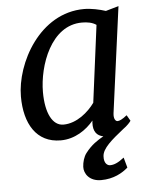

<svg xmlns="http://www.w3.org/2000/svg" viewBox="-54 -613 681 861"><g transform="rotate(-5 286.5 -182.5)"><path d="M201.7 9.8C266.1 9.8 318.4 -27.3 350.6 -66.4L349.6 -56.2C347.7 -16.6 364.7 2.9 393.1 8.3C365.7 23.9 337.9 41.5 311.5 76.2C299.3 91.8 292.5 116.2 291.5 136.7C290 167.5 314 203.1 366.2 203.1C422.9 203.1 462.9 179.7 488.3 157.2L475.6 111.3C448.2 132.8 429.7 140.1 412.1 140.1C400.9 140.1 384.3 129.9 386.2 98.1C387.2 62.5 431.2 26.4 484.4 -16.1C503.9 -29.8 517.1 -44.9 520.5 -50.8L505.4 -76.7C482.4 -58.6 471.2 -54.2 462.4 -54.2C454.6 -54.2 444.3 -64.9 447.8 -91.3L511.7 -567.4L453.6 -550.8C426.3 -559.6 388.7 -567.9 356.9 -567.9C156.2 -567.9 40.5 -351.1 40.5 -201.2C40.5 -79.1 92.3 9.8 201.7 9.8ZM219.7 -59.6C170.9 -59.6 140.6 -117.7 140.6 -212.9C140.6 -331.5 202.1 -508.3 341.8 -508.3C366.2 -508.3 388.7 -504.4 406.2 -492.2L361.3 -145.5C333.5 -106.4 280.3 -59.6 219.7 -59.6Z"/></g></svg>

Font: Merriweather
Style: Italic
Weight: 400
Italic angle: -7.5°
Designer: Eben Sorkin
Foundry: Eben Sorkin
Version: Version 1.001